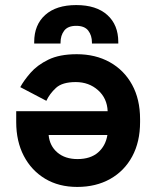

<svg xmlns="http://www.w3.org/2000/svg" viewBox="-20 -724 618 758"><path d="M533 -254V-242Q533 -164 502 -106.5Q471 -49 415 -17.5Q359 14 285 14Q212 14 158 -18.5Q104 -51 74 -108.5Q44 -166 44 -242V-285H405Q403 -336 367 -368Q331 -400 279 -400Q226 -400 201 -377Q176 -354 163 -326L60 -380Q74 -406 100.5 -436.5Q127 -467 171 -488.5Q215 -510 283 -510Q357 -510 413.5 -478.5Q470 -447 501.5 -389.5Q533 -332 533 -254ZM172 -191Q176 -148 206.5 -122Q237 -96 286 -96Q337 -96 367 -122Q397 -148 404 -191ZM115 -552V-558Q115 -626 158.5 -665Q202 -704 281 -704Q360 -704 403.5 -665Q447 -626 447 -558V-552H343V-556Q343 -584 328.5 -603Q314 -622 281 -622Q248 -622 233.5 -603Q219 -584 219 -556V-552Z"/></svg>

Font: Space 7353
Style: Regular
Weight: 400
Designer: Christine Claussen + Ruben Lyon  (Space 7353)
Version: Version 1.000;FEAKit 1.0